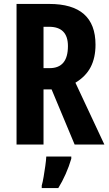

<svg xmlns="http://www.w3.org/2000/svg" viewBox="-20 -734 552 975"><path d="M230 -714Q465 -714 465 -507Q465 -441 440.5 -393.5Q416 -346 363 -314L510 0H359L242 -280H201V0H64V-714ZM229 -598H201V-388H232Q325 -388 325 -500Q325 -598 229 -598ZM342 72Q331 110 313.5 149.5Q296 189 276 221H192V208Q197 191 201.5 164Q206 137 210 109Q214 81 215 61H342Z"/></svg>

Font: Noto Sans Arabic ExtCond
Style: Bold
Weight: 700
Width: 2
Designer: Monotype Design Team, Nadine Chahine, Nizar Qandah and Khaled Hosny
Foundry: Monotype Imaging Inc.
Version: Version 2.012; ttfautohint (v1.8.4.7-5d5b)